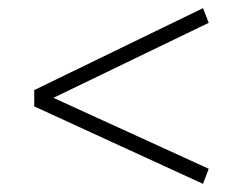

<svg xmlns="http://www.w3.org/2000/svg" viewBox="-20 -591 610 471"><path d="M478 -140 64 -330V-370L478 -571L492 -535L111 -351L492 -177Z"/></svg>

Font: Bitter Light
Style: Regular
Weight: 300
Designer: Sol Matas, and Bitter project Authors
Foundry: Sol Matas
Version: Version 2.001